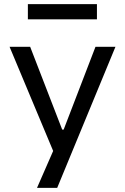

<svg xmlns="http://www.w3.org/2000/svg" viewBox="-20 -723 602 923"><path d="M158 180 252 -35V42L26 -498H125L279 -100H286L439 -498H535L255 180ZM114 -630V-703H446V-630Z"/></svg>

Font: Nunito Sans 6pt
Style: Regular
Weight: 400
Version: Version 3.101;gftools[0.9.27]